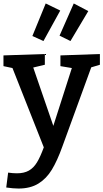

<svg xmlns="http://www.w3.org/2000/svg" viewBox="-21 -848 597 1109"><path d="M556 -536V-474L506 -459L339 -1Q310 80 278.5 132Q247 184 200.5 212.5Q154 241 86 241Q56 241 15 235L26 149Q53 153 77 153Q118 153 145.5 137.5Q173 122 192.5 90Q212 58 232 3L51 -455L-1 -466V-528L238 -536V-474L171 -458L287 -121L394 -455L328 -466V-528ZM327 -787 230 -611 166 -640 243 -828ZM489 -784 386 -611 323 -642 405 -828Z"/></svg>

Font: Bitter Pro SemiBold
Style: Regular
Weight: 600
Designer: Sol Matas, and Bitter project Authors
Foundry: Sol Matas
Version: Version 1.010